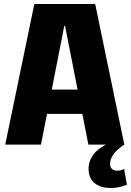

<svg xmlns="http://www.w3.org/2000/svg" viewBox="-20 -720 652 956"><path d="M151 -700H454L599 0H420L304 -591H300L184 0H6ZM178 -274H426V-153H178ZM533 216Q479 216 450 191Q421 166 421 120Q421 81 446.5 48Q472 15 519 -5L599 0Q560 26 544 49.5Q528 73 528 95Q528 111 537 120.5Q546 130 563 130Q583 130 598 121L612 200Q597 206 576.5 211Q556 216 533 216Z"/></svg>

Font: Pathway Extreme Condensed ExtraBold
Style: Regular
Weight: 800
Width: 3
Version: Version 1.001;gftools[0.9.26]